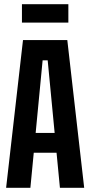

<svg xmlns="http://www.w3.org/2000/svg" viewBox="-20 -890 428 910"><path d="M9 0 89 -700H299L379 0H264L248 -166H140L124 0ZM149 -260H239L206 -604H182ZM84 -783V-870H304V-783Z"/></svg>

Font: Tektur Condensed Medium
Style: Regular
Weight: 500
Width: 3
Designer: Adam Jagosz
Foundry: Adam Jagosz
Version: Version 1.005;gftools[0.9.30]